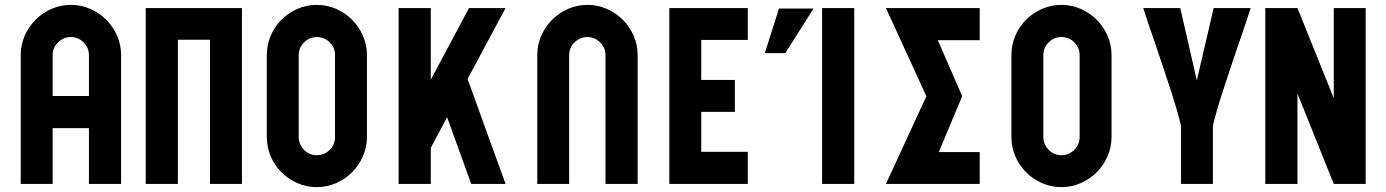

<svg xmlns="http://www.w3.org/2000/svg" viewBox="-20 -755 5690 788"><path d="M345 -229H196V0H65V-529Q65 -571 81.5 -608.5Q98 -646 126 -674Q154 -702 191.5 -718.5Q229 -735 271 -735Q313 -735 350.5 -718.5Q388 -702 416 -674Q444 -646 460.5 -608.5Q477 -571 477 -529V0H345ZM345 -361V-529Q345 -559 323 -581Q301 -603 271 -603Q241 -603 218.5 -581.5Q196 -560 196 -529V-361Z M578 -722H973V0H842V-592H710V0H578Z M1280 -735Q1322 -735 1359.5 -718.5Q1397 -702 1425 -674Q1453 -646 1469.5 -608.5Q1486 -571 1486 -529V-193Q1486 -151 1469.5 -113.5Q1453 -76 1425 -48Q1397 -20 1359.5 -3.5Q1322 13 1280 13Q1238 13 1200.5 -3.5Q1163 -20 1135 -48Q1107 -76 1091 -113.5Q1075 -151 1075 -193V-529Q1075 -571 1091 -608.5Q1107 -646 1135 -674Q1163 -702 1200.5 -718.5Q1238 -735 1280 -735ZM1355 -529Q1355 -560 1333 -581.5Q1311 -603 1280 -603Q1250 -603 1228 -581Q1206 -559 1206 -529V-193Q1206 -163 1227.5 -140.5Q1249 -118 1280 -118Q1311 -118 1333 -140Q1355 -162 1355 -193Z M1616 0V-722H1748V-428L1905 -722H2055L1899 -431L2055 0H1914L1815 -274L1748 -148V0Z M2465 -529Q2465 -559 2443 -581Q2421 -603 2391 -603Q2361 -603 2338.5 -581.5Q2316 -560 2316 -529V0H2185V-529Q2185 -571 2201.5 -608.5Q2218 -646 2246 -674Q2274 -702 2311.5 -718.5Q2349 -735 2391 -735Q2433 -735 2470.5 -718.5Q2508 -702 2536 -674Q2564 -646 2580.5 -608.5Q2597 -571 2597 -529V0H2465Z M2727 0V-722H3049V-591H2858V-427H2996V-296H2858V-132H3049V0Z M3354 0V-722H3486V0ZM3177 -720H3319L3203 -537H3119Z M3782 -360 3616 -722H4001V-590H3829L3929 -360L3833 -131H4001V0H3616Z M4336 -735Q4378 -735 4415.5 -718.5Q4453 -702 4481 -674Q4509 -646 4525.5 -608.5Q4542 -571 4542 -529V-193Q4542 -151 4525.5 -113.5Q4509 -76 4481 -48Q4453 -20 4415.5 -3.5Q4378 13 4336 13Q4294 13 4256.5 -3.5Q4219 -20 4191 -48Q4163 -76 4147 -113.5Q4131 -151 4131 -193V-529Q4131 -571 4147 -608.5Q4163 -646 4191 -674Q4219 -702 4256.5 -718.5Q4294 -735 4336 -735ZM4411 -529Q4411 -560 4389 -581.5Q4367 -603 4336 -603Q4306 -603 4284 -581Q4262 -559 4262 -529V-193Q4262 -163 4283.5 -140.5Q4305 -118 4336 -118Q4367 -118 4389 -140Q4411 -162 4411 -193Z M5113 -722Q5104 -693 5090.5 -653.5Q5077 -614 5061.5 -569Q5046 -524 5030.5 -477Q5015 -430 5000.5 -386Q4986 -342 4975 -304Q4964 -266 4958 -239V0H4827V-239Q4821 -265 4810 -303.5Q4799 -342 4784.5 -386Q4770 -430 4754.5 -477Q4739 -524 4723.5 -569Q4708 -614 4694.5 -653.5Q4681 -693 4672 -722H4824L4892 -425L4961 -722Z M5173 -722H5305L5454 -352V-722H5585V0H5454L5305 -371V0H5173Z"/></svg>

Font: PostBus
Style: Regular
Weight: 400
Designer: Peter Wiegel
Version: Version 1.001